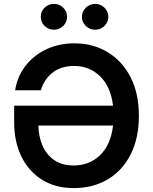

<svg xmlns="http://www.w3.org/2000/svg" viewBox="-20 -961 788 991"><path d="M360.4 9.8Q265.6 9.8 196.8 -33.4Q127.9 -76.7 90.6 -152.8Q53.2 -229 53.2 -328.1V-415.5H563.5Q551.3 -514.6 496.3 -567.6Q441.4 -620.6 362.8 -620.6Q296.4 -620.6 252.4 -586.9Q208.5 -553.2 190.9 -495.1H58.1Q69.3 -566.4 111.6 -621.1Q153.8 -675.8 219 -706.5Q284.2 -737.3 364.3 -737.3Q459.5 -737.3 534.7 -692.4Q609.9 -647.5 653.3 -563.7Q696.8 -480 696.8 -362.8Q696.8 -248 654.5 -164.3Q612.3 -80.6 536.4 -35.4Q460.4 9.8 360.4 9.8ZM563.5 -313H178.2Q179.2 -255.4 199.7 -208.7Q220.2 -162.1 260.3 -134.5Q300.3 -106.9 359.4 -106.9Q441.4 -106.9 496.6 -160.2Q551.8 -213.4 563.5 -313ZM258.3 -807.6Q230 -807.6 210.2 -827.1Q190.4 -846.7 190.4 -874.5Q190.4 -901.9 210.2 -921.4Q230 -940.9 258.3 -940.9Q286.1 -940.9 306.2 -921.4Q326.2 -901.9 326.2 -874.5Q326.2 -846.7 306.2 -827.1Q286.1 -807.6 258.3 -807.6ZM471.2 -807.6Q442.9 -807.6 422.9 -827.1Q402.8 -846.7 402.8 -874.5Q402.8 -901.9 422.9 -921.4Q442.9 -940.9 471.2 -940.9Q499 -940.9 519 -921.4Q539.1 -901.9 539.1 -874.5Q539.1 -846.7 519 -827.1Q499 -807.6 471.2 -807.6Z"/></svg>

Font: Inter SemiBold
Style: Regular
Weight: 600
Designer: Rasmus Andersson
Foundry: rsms
Version: Version 4.001;git-9221beed3